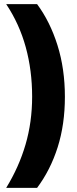

<svg xmlns="http://www.w3.org/2000/svg" viewBox="-20 -754 376 932"><path d="M295 -284Q295 -150 260 -39.5Q225 71 160 158H10Q72 57 104 -52.5Q136 -162 136 -285Q136 -412 105 -525Q74 -638 10 -734H160Q223 -649 259 -534.5Q295 -420 295 -284Z"/></svg>

Font: Noto Sans Myanmar UI Condensed Black
Style: Regular
Weight: 900
Width: 3
Designer: Monotype Design Team
Foundry: Monotype Imaging Inc.
Version: Version 2.103; ttfautohint (v1.8.4.7-5d5b)